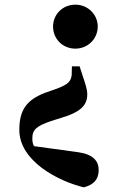

<svg xmlns="http://www.w3.org/2000/svg" viewBox="-20 -583 534 825"><path d="M304 -563C249 -563 208 -521 208 -469C208 -416 249 -374 304 -374C357 -374 400 -416 400 -469C400 -521 357 -563 304 -563ZM63 -25C63 110 232 196 340 222C382 211 404 189 404 147C404 109 380 80 316 71L126 45C121 36 119 25 119 14C118 -26 137 -41 197 -62L269 -85C329 -107 355 -133 355 -178C355 -199 347 -222 335 -258L322 -298H289L288 -259C283 -231 272 -221 227 -203L173 -184C96 -154 63 -112 63 -25Z"/></svg>

Font: GenKiMin2 TW H
Style: Regular
Weight: 900
Version: Version 2.100;PS 2.1;hotconv 16.6.51;makeotf.lib2.5.65220 DE